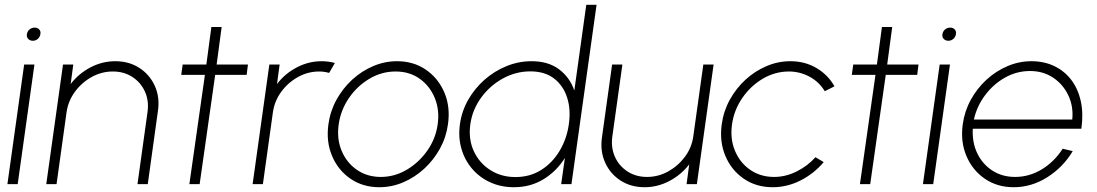

<svg xmlns="http://www.w3.org/2000/svg" viewBox="-20 -770 4589 803"><path d="M81 -500H124L54 0H11ZM117.5 -599.5Q105.5 -599.5 98 -607.2Q90.5 -615 92.5 -627Q94.5 -639.5 103.8 -647Q113 -654.5 125 -654.5Q136.5 -654.5 143.8 -647Q151 -639.5 149 -627.5Q147 -615 138 -607.2Q129 -599.5 117.5 -599.5Z M640.5 -306 598 0H555L597 -301.5Q603.5 -348.5 586.2 -386.8Q569 -425 533.8 -448Q498.5 -471 452 -471Q405 -471 363.5 -448Q322 -425 293.8 -386.8Q265.5 -348.5 258.5 -301.5L216.5 0H173.5L243.5 -500H286.5L275.5 -418.5Q308.5 -462 358 -488Q407.5 -514 462 -514Q519.5 -514 562.8 -486Q606 -458 627.5 -410.8Q649 -363.5 640.5 -306Z M1011.5 -457H880L815 0H772L837 -457H738L744 -500H843L864 -657H907L886 -500H1017Z M1036.5 0 1106.5 -500H1149.5L1138.5 -418.5Q1171.5 -462 1221 -488Q1270.5 -514 1325 -514Q1354.5 -514 1380.5 -506.5L1356.5 -465Q1336 -471 1315 -471Q1268 -471 1226.5 -448Q1185 -425 1156.8 -386.8Q1128.5 -348.5 1121.5 -301.5L1079.5 0Z M1566.5 13Q1497.5 13 1445.8 -22.5Q1394 -58 1368.8 -117.8Q1343.5 -177.5 1353.5 -250Q1361 -305 1387.2 -352.8Q1413.5 -400.5 1453 -436.8Q1492.5 -473 1540.8 -493.5Q1589 -514 1640.5 -514Q1709.5 -514 1761.2 -478.5Q1813 -443 1838.5 -383Q1864 -323 1853.5 -250Q1846 -195.5 1819.8 -148Q1793.5 -100.5 1754 -64.2Q1714.5 -28 1666.5 -7.5Q1618.5 13 1566.5 13ZM1572.5 -30Q1630.5 -30 1681.8 -60.5Q1733 -91 1767.8 -141Q1802.5 -191 1810.5 -250Q1819 -309.5 1798.5 -359.8Q1778 -410 1735.5 -440.5Q1693 -471 1634.5 -471Q1576 -471 1524.8 -440.5Q1473.5 -410 1439.2 -359.8Q1405 -309.5 1396.5 -250Q1388 -188.5 1409 -138.8Q1430 -89 1473 -59.5Q1516 -30 1572.5 -30Z M2432 -750H2475L2370 0H2327L2342.5 -109.5Q2308.5 -54.5 2253.8 -20.8Q2199 13 2129.5 13Q2075 13 2030.2 -7.5Q1985.5 -28 1954.5 -64.2Q1923.5 -100.5 1909.8 -148Q1896 -195.5 1903.5 -250Q1911 -305 1938.2 -352.8Q1965.5 -400.5 2006.8 -436.8Q2048 -473 2098.5 -493.5Q2149 -514 2203.5 -514Q2273 -514 2318 -480.2Q2363 -446.5 2382 -391.5ZM2135.5 -29.5Q2196.5 -29.5 2243.5 -59.2Q2290.5 -89 2320.5 -139.2Q2350.5 -189.5 2359 -250Q2368 -312 2351.8 -362.2Q2335.5 -412.5 2296.8 -442Q2258 -471.5 2198 -471.5Q2137.5 -471.5 2083.2 -441.8Q2029 -412 1992.2 -361.5Q1955.5 -311 1947 -250Q1938.5 -188 1961.5 -138Q1984.5 -88 2030.5 -58.8Q2076.5 -29.5 2135.5 -29.5Z M2497.5 -195 2540 -500H2583L2541 -199.5Q2534.5 -152.5 2551.8 -114.2Q2569 -76 2604.2 -53Q2639.5 -30 2686 -30Q2733 -30 2774.5 -53Q2816 -76 2844.5 -114.2Q2873 -152.5 2879.5 -199.5L2921.5 -500H2964.5L2894.5 0H2851.5L2862.5 -82.5Q2829.5 -39.5 2780 -13.2Q2730.5 13 2676 13Q2618.5 13 2575.2 -15Q2532 -43 2510.8 -90.2Q2489.5 -137.5 2497.5 -195Z M3390.5 -112.5 3425 -92Q3384.5 -44 3328.5 -15.5Q3272.5 13 3211.5 13Q3142.5 13 3090.8 -22.5Q3039 -58 3013.8 -117.8Q2988.5 -177.5 2998.5 -250Q3006 -305 3032.2 -352.8Q3058.5 -400.5 3098 -436.8Q3137.5 -473 3185.8 -493.5Q3234 -514 3285.5 -514Q3346.5 -514 3394.8 -485.5Q3443 -457 3470 -409L3429.5 -388.5Q3405 -428.5 3364.8 -449.8Q3324.5 -471 3279.5 -471Q3221.5 -471 3170.2 -440.8Q3119 -410.5 3084.5 -360.2Q3050 -310 3041.5 -250Q3033 -189.5 3053.8 -139.5Q3074.5 -89.5 3117.5 -59.8Q3160.5 -30 3217.5 -30Q3266 -30 3312 -53Q3358 -76 3390.5 -112.5Z M3816 -457H3684.5L3619.5 0H3576.5L3641.5 -457H3542.5L3548.5 -500H3647.5L3668.5 -657H3711.5L3690.5 -500H3821.5Z M3910 -500H3953L3883 0H3840ZM3946.5 -599.5Q3934.5 -599.5 3927 -607.2Q3919.5 -615 3921.5 -627Q3923.5 -639.5 3932.8 -647Q3942 -654.5 3954 -654.5Q3965.5 -654.5 3972.8 -647Q3980 -639.5 3978 -627.5Q3976 -615 3967 -607.2Q3958 -599.5 3946.5 -599.5Z M4219.5 13Q4150.5 13 4098.8 -22.5Q4047 -58 4021.8 -117.8Q3996.5 -177.5 4006.5 -250Q4014 -305 4040.2 -352.8Q4066.5 -400.5 4106 -436.8Q4145.5 -473 4193.8 -493.5Q4242 -514 4293.5 -514Q4347.5 -514 4390.2 -493.2Q4433 -472.5 4461.2 -434.8Q4489.5 -397 4500.5 -345.2Q4511.5 -293.5 4502.5 -231.5H4048.5Q4045.5 -173.5 4067.5 -128.2Q4089.5 -83 4130.5 -56.5Q4171.5 -30 4225.5 -30Q4284.5 -30 4336.8 -61.5Q4389 -93 4424.5 -148L4466.5 -138Q4427 -71.5 4360.8 -29.2Q4294.5 13 4219.5 13ZM4053 -270H4464.5Q4470 -324.5 4448.2 -370.8Q4426.5 -417 4384.8 -445Q4343 -473 4288 -473Q4232.5 -473 4183.8 -445.8Q4135 -418.5 4100.2 -372.2Q4065.5 -326 4053 -270Z"/></svg>

Font: Urbanist ExtraLight
Style: Italic
Weight: 250
Version: Version 1.303